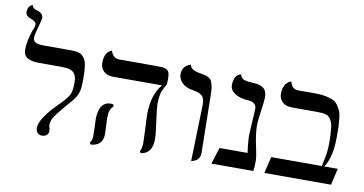

<svg xmlns="http://www.w3.org/2000/svg" viewBox="-74 -939 2169 1145"><g transform="rotate(10 1011.0 -366.5)"><path d="M82 -558.1Q82 -535.2 98.4 -527.6Q114.7 -520 147 -520H306.2H316.9Q338.9 -520 354.7 -516.1Q370.6 -512.2 381.3 -502.7Q392.1 -493.2 398.4 -481.4Q404.8 -469.7 408.2 -450.2Q411.6 -430.7 412.8 -410.9Q414.1 -391.1 414.1 -360.8Q414.1 -315.4 408.2 -291.3Q402.3 -267.1 388.2 -246.3Q374 -225.6 335 -182.1Q296.9 -138.2 279.5 -111.3Q262.2 -84.5 262.2 -61Q262.2 -51.8 266.1 -42Q266.1 -41.5 267.6 -34.9Q269 -28.3 269 -24.9Q269 -7.8 258.1 1.7Q247.1 11.2 230 11.2Q212.9 11.2 202.4 0.5Q191.9 -10.3 191.9 -29.8Q191.9 -85 294.9 -188L308.1 -201.2Q345.2 -239.3 355.7 -262Q366.2 -284.7 366.2 -332Q366.2 -352.5 363 -365.7Q359.9 -378.9 350.6 -390.6Q341.3 -402.3 322 -407.7Q302.7 -413.1 272.9 -413.1H136.2Q116.7 -413.1 101.8 -415.5Q86.9 -418 72.3 -424.6Q57.6 -431.2 49.8 -444.8Q42 -458.5 42 -479Q42 -526.4 65.9 -597.2Q77.1 -619.6 77.1 -632.8Q77.1 -649.4 55.2 -659.2Q11.2 -672.9 11.2 -698.2Q11.2 -710.9 14.4 -720.2Q17.6 -729.5 21.7 -734.1Q25.9 -738.8 30.3 -741.5Q34.7 -744.1 38.1 -745.1L41 -746.1Q43 -726.1 70.8 -719.2Q109.9 -708.5 109.9 -678.2Q109.9 -675.8 101.3 -642.3Q92.8 -608.9 90.8 -602.1Q82 -576.7 82 -558.1Z M875.5 -295.9Q875.5 -270 885.7 -198.2Q897.5 -120.1 897.5 -85Q897.5 2 828.6 12.2L820.8 2Q832.5 -19 832.5 -48.8Q832.5 -61 831.3 -93Q830.1 -125 829.6 -136.2Q825.7 -202.6 825.7 -223.1Q825.7 -340.8 882.8 -408.2H602.5H587.4Q550.8 -408.2 529.8 -428Q508.8 -447.8 508.8 -479Q508.8 -500 513.4 -515.9Q518.1 -531.7 524.7 -539.8Q531.2 -547.9 537.8 -552.7Q544.4 -557.6 548.8 -558.6L553.7 -560.1Q557.6 -542 571 -529.1Q584.5 -516.1 602.5 -516.1H834.5Q856.4 -516.1 867.7 -514.9Q878.9 -513.7 890.6 -508.3Q902.3 -502.9 907 -490.7Q911.6 -478.5 911.6 -458V-434.1Q911.6 -430.2 910.9 -426.3Q910.2 -422.4 909.7 -420.2Q909.2 -418 907.5 -413.8Q905.8 -409.7 905 -408.4Q904.3 -407.2 901.6 -402.6Q898.9 -397.9 898.4 -397Q891.1 -383.8 887.5 -375.5Q883.8 -367.2 879.6 -345.5Q875.5 -323.7 875.5 -295.9ZM594.7 -159.2Q594.7 -150.9 596.7 -112.8Q598.6 -74.7 598.6 -62Q598.6 -27.3 579.8 -8.3Q561 10.7 525.4 13.2L518.6 2Q531.7 -12.7 531.7 -41Q531.7 -43.9 531.2 -61Q530.8 -78.1 530.8 -88.9Q528.8 -128.9 528.8 -138.2Q528.8 -236.8 588.4 -247.1Q592.3 -248 601.6 -248Q612.3 -248 618.7 -244.1V-231Q594.7 -216.3 594.7 -159.2Z M1132.3 5.9 1142.1 -335.9Q1142.1 -376.5 1124.5 -391.6Q1106.9 -406.7 1064 -413.1Q1026.9 -418.9 1003.4 -441.4Q980 -463.9 980 -494.1Q980 -509.8 985.4 -522.2Q990.7 -534.7 998 -541.3Q1005.4 -547.9 1012.9 -552.2Q1020.5 -556.6 1025.9 -557.6L1031.2 -559.1Q1033.2 -548.8 1039.6 -541.3Q1045.9 -533.7 1056.9 -529.3Q1067.9 -524.9 1074.7 -522.9Q1081.5 -521 1093.3 -519Q1113.8 -515.6 1123.8 -513.2Q1133.8 -510.7 1146.7 -503.7Q1159.7 -496.6 1165.3 -485.4Q1170.9 -474.1 1175 -454.3Q1179.2 -434.6 1179.2 -405.8Q1179.7 -376.5 1182.1 -228.3Q1184.6 -80.1 1185.1 -50.8Q1185.1 -36.6 1179.7 -25.6Q1174.3 -14.6 1166.5 -8.8Q1158.7 -2.9 1150.9 0.5Q1143.1 3.9 1137.7 4.9Z M1481.9 -272Q1481.9 -219.2 1501 -134.8Q1511.7 -85.4 1511.7 -63Q1511.7 -19 1507.8 0H1253.9L1285.6 -100.1H1455.6Q1450.2 -130.9 1446.8 -181.2Q1445.8 -188 1445.8 -204.1Q1445.8 -216.8 1450.7 -293.9Q1454.6 -347.7 1454.6 -369.1Q1454.6 -387.2 1441.7 -397.5Q1428.7 -407.7 1407.7 -409.2Q1355 -412.1 1324 -431.9Q1293 -451.7 1293 -481.9Q1293 -502 1297.6 -516.8Q1302.2 -531.7 1308.6 -538.6Q1314.9 -545.4 1321.3 -549.3Q1327.6 -553.2 1332.5 -553.7L1336.9 -554.2Q1338.9 -542.5 1345.7 -534.9Q1352.5 -527.3 1364 -523.9Q1375.5 -520.5 1384 -519.5Q1392.6 -518.6 1406.7 -518.1Q1422.9 -517.6 1434.3 -515.9Q1445.8 -514.2 1459 -509.8Q1472.2 -505.4 1480.5 -498.3Q1488.8 -491.2 1494.4 -478.5Q1500 -465.8 1500 -448.2Q1500 -416.5 1490.7 -359.9Q1481.9 -294.9 1481.9 -272Z M1792.5 -520Q1828.1 -520 1854.7 -514.4Q1881.3 -508.8 1899.7 -501Q1918 -493.2 1929.9 -475.3Q1941.9 -457.5 1948.5 -443.1Q1955.1 -428.7 1958.3 -399.4Q1961.4 -370.1 1962.2 -349.4Q1962.9 -328.6 1962.9 -289.1Q1962.9 -162.1 1919.9 -100.1H2001.5L1978.5 0H1574.7L1598.6 -100.1H1904.8Q1905.8 -105.5 1909.9 -124Q1914.1 -142.6 1915.8 -151.6Q1917.5 -160.6 1920.2 -177Q1922.9 -193.4 1923.8 -209.5Q1924.8 -225.6 1924.8 -243.2Q1924.8 -277.3 1923.1 -301.8Q1921.4 -326.2 1918.7 -345Q1916 -363.8 1909.7 -375.5Q1903.3 -387.2 1896.5 -395Q1889.6 -402.8 1877.4 -406.7Q1865.2 -410.6 1853 -411.9Q1840.8 -413.1 1821.8 -413.1H1667.5Q1631.3 -413.1 1610.6 -432.9Q1589.8 -452.6 1589.8 -483.9Q1589.8 -503.9 1595 -519.8Q1600.1 -535.6 1607.2 -543.7Q1614.3 -551.8 1621.3 -556.9Q1628.4 -562 1633.8 -563.5L1638.7 -564.9Q1642.6 -545.9 1654.5 -533Q1666.5 -520 1685.5 -520Z"/></g></svg>

Font: Common Serif
Style: Regular
Weight: 400
Designer: Philipp H. Poll, Khaled Hosny
Foundry: Stefan Peev, Context Ltd.
Version: Version 1.026